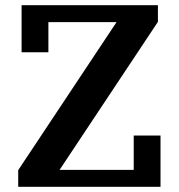

<svg xmlns="http://www.w3.org/2000/svg" viewBox="-20 -718 688 738"><path d="M50 -64 428 -633H166V-517H63V-698H587V-634L209 -65H494V-197H597V0H50Z"/></svg>

Font: IBM Plex Serif SmBld
Style: Regular
Weight: 600
Designer: Mike Abbink, Paul van der Laan, Pieter van Rosmalen
Foundry: Bold Monday
Version: Version 3.001